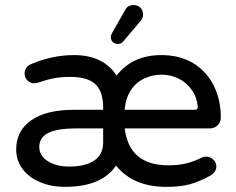

<svg xmlns="http://www.w3.org/2000/svg" viewBox="-20 -726 930 757"><path d="M417 -580.1Q417 -587.9 423.8 -599.6L473.6 -686.5Q483.4 -706.1 506.8 -706.1Q522.5 -706.1 533.2 -695.8Q543.9 -685.5 543.9 -668.9Q543.9 -653.3 534.2 -643.6L466.8 -563.5Q458 -552.7 444.3 -552.7Q432.6 -552.7 424.8 -560.1Q417 -567.4 417 -580.1ZM140.6 -6.8Q94.7 -25.4 69.3 -59.1Q43.9 -92.8 43.9 -136.7Q43.9 -210.9 103.5 -252Q163.1 -293 269.5 -293H386.7V-302.7Q386.7 -365.2 356 -394Q325.2 -422.9 256.8 -422.9Q221.7 -422.9 193.4 -417.5Q165 -412.1 127 -399.4L114.3 -397.5Q99.6 -397.5 88.4 -408.7Q77.1 -419.9 77.1 -435.5Q77.1 -462.9 103.5 -473.6Q185.5 -508.8 272.5 -508.8Q329.1 -508.8 372.1 -488.3Q415 -467.8 439.5 -427.7Q502 -508.8 616.2 -508.8Q687.5 -508.8 741.2 -477.5Q793.9 -445.3 822.3 -389.2Q850.6 -333 850.6 -262.7Q850.6 -245.1 838.4 -232.4Q826.2 -219.7 806.6 -219.7H471.7Q489.3 -74.2 643.6 -74.2Q682.6 -74.2 713.4 -81.5Q744.1 -88.9 775.4 -104.5Q782.2 -108.4 793 -108.4Q808.6 -108.4 820.8 -97.2Q833 -85.9 833 -69.3Q833 -46.9 806.6 -32.2Q765.6 -9.8 728.5 0.5Q691.4 10.7 635.7 10.7Q504.9 10.7 437.5 -73.2Q380.9 10.7 236.3 10.7Q182.6 10.7 140.6 -6.8ZM759.8 -305.7Q755.9 -344.7 736.3 -371.1Q715.8 -400.4 684.6 -416Q653.3 -431.6 616.2 -431.6Q583 -431.6 549.8 -417Q515.6 -401.4 495.1 -369.1Q474.6 -336.9 471.7 -293H748Q760.7 -293 759.8 -305.7ZM386.7 -165V-219.7H281.2Q205.1 -219.7 169.9 -201.7Q134.8 -183.6 134.8 -146.5Q134.8 -112.3 168 -90.8Q201.2 -69.3 253.9 -69.3Q314.5 -69.3 350.6 -92.3Q386.7 -115.2 386.7 -165Z"/></svg>

Font: FakePearl
Style: Regular
Weight: 400
Version: Version 1.2